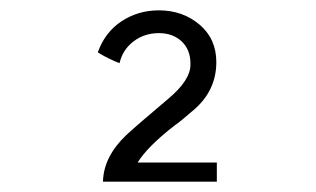

<svg xmlns="http://www.w3.org/2000/svg" viewBox="-20 -712 611 371"><path d="M399 -361H179Q180 -409 224 -451Q241 -467 305 -521Q348 -557 348 -587V-589Q348 -616 331 -632Q314 -648 287 -648Q259 -648 238 -632Q217 -616 211 -590L201 -594Q177 -605 169 -611Q183 -650 215 -671Q247 -692 287 -692Q333 -692 365.5 -664.5Q398 -637 398 -592Q398 -538 356 -501Q326 -475 318 -470Q265 -429 246 -398H399Z"/></svg>

Font: Pavanam
Style: Regular
Weight: 400
Designer: Tharique Azeez
Foundry: Tharique Azeez
Version: Version 1.86; ttfautohint (v1.3) -l 8 -r 50 -G 200 -x 14 -D 